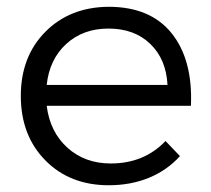

<svg xmlns="http://www.w3.org/2000/svg" viewBox="-20 -549 628 572"><path d="M303.2 -528.8Q428.2 -528.8 491.5 -449.7Q554.7 -370.6 548.8 -233.9H119.1Q128.9 -155.8 180.9 -108.9Q232.9 -62 310.1 -62Q409.2 -62 473.1 -128.9L516.1 -84Q478.5 -42 424.1 -19.5Q369.6 2.9 304.2 2.9Q188 2.9 115 -71.3Q42 -145.5 42 -263.2Q42 -380.4 115 -454.1Q188 -527.8 303.2 -528.8ZM119.1 -295.9H479Q475.1 -372.6 427.7 -418.2Q380.4 -463.9 303.2 -463.9Q227.5 -463.9 177.5 -418.2Q127.4 -372.6 119.1 -295.9Z"/></svg>

Font: Montserrat-Arabic Light
Style: Regular
Weight: 300
Designer: Mohamed Gaber
Foundry: Kief Type Foundry
Version: Version 5.008;PS 005.008;hotconv 1.0.88;makeotf.lib2.5.64775